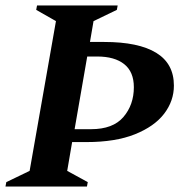

<svg xmlns="http://www.w3.org/2000/svg" viewBox="-34 -680 678 700"><path d="M395 -660 392 -644 307 -603 294 -527H346Q471 -527 535.5 -487.5Q600 -448 600 -368Q600 -312 564.5 -265.5Q529 -219 458 -190.5Q387 -162 281 -162H229L211 -57L286 -16L283 0H-14L-11 -16L74 -57L170 -603L98 -644L101 -660ZM320 -474H284L238 -209H298Q378 -209 416 -253.5Q454 -298 454 -362Q454 -418 419 -446Q384 -474 320 -474Z"/></svg>

Font: Spectral SC
Style: Bold Italic
Weight: 700
Italic angle: -10°
Designer: Jean-Baptiste Levee
Foundry: Production Type
Version: Version 2.001